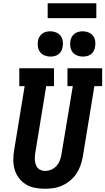

<svg xmlns="http://www.w3.org/2000/svg" viewBox="-20 -1156 650 1184"><path d="M256 8Q225 8 194.5 2Q164 -4 139 -19.5Q114 -35 96 -59Q78 -83 70 -111.5Q62 -140 62 -171.5Q62 -203 68 -234L132 -625H99V-735H313V-625H265L198 -216Q196 -203 195 -190Q194 -177 195.5 -164.5Q197 -152 201 -140.5Q205 -129 213 -120Q221 -111 233 -106.5Q245 -102 258 -102Q277 -102 296 -110Q315 -118 328.5 -133Q342 -148 349 -166.5Q356 -185 359 -204L429 -625H396V-735H610V-625H562L490 -186Q485 -159 475.5 -133Q466 -107 450 -83.5Q434 -60 411.5 -41.5Q389 -23 363 -11.5Q337 0 309.5 4Q282 8 256 8ZM490 -807Q472 -807 455 -814Q438 -821 427.5 -834.5Q417 -848 414 -866.5Q411 -885 414 -904Q416 -917 423 -929Q430 -941 441 -949Q452 -957 465 -960Q478 -963 490 -963Q509 -963 526 -956Q543 -949 553.5 -935.5Q564 -922 567 -903.5Q570 -885 566 -866Q564 -853 557.5 -841Q551 -829 540 -821Q529 -813 516 -810Q503 -807 490 -807ZM290 -807Q272 -807 255 -814Q238 -821 227.5 -834.5Q217 -848 214 -866.5Q211 -885 214 -904Q216 -917 223 -929Q230 -941 241 -949Q252 -957 265 -960Q278 -963 290 -963Q309 -963 326 -956Q343 -949 353.5 -935.5Q364 -922 367 -903.5Q370 -885 366 -866Q364 -853 357.5 -841Q351 -829 340 -821Q329 -813 316 -810Q303 -807 290 -807ZM574 -1044H274V-1136H574Z"/></svg>

Font: Iosevka Curly Slab XBdExObl
Style: Regular
Weight: 800
Width: 7
Italic angle: -9°
Monospace: yes
Designer: Belleve Invis
Foundry: Belleve Invis
Version: Version 11.1.0; ttfautohint (v1.8.3)